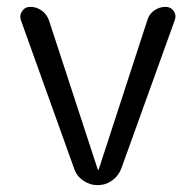

<svg xmlns="http://www.w3.org/2000/svg" viewBox="-20 -540 563 560"><path d="M196 -49 41 -481Q36 -495 44.5 -507.5Q53 -520 68 -520Q87 -520 102 -509Q117 -498 123 -480L265 -46Q265 -45 266 -45Q268 -45 268 -46L410 -482Q415 -499 430 -509.5Q445 -520 463 -520Q478 -520 486.5 -508Q495 -496 490 -482L334 -49Q326 -27 307 -13.5Q288 0 265 0Q242 0 222.5 -13.5Q203 -27 196 -49Z"/></svg>

Font: Rounded Mplus 1c
Style: Regular
Weight: 400
Version: Version 1.059.20150529